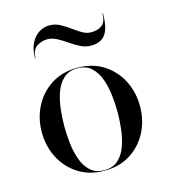

<svg xmlns="http://www.w3.org/2000/svg" viewBox="-105 -771 763 865"><g transform="rotate(-15 276.0 -338.5)"><path d="M276.5 10Q206.5 10 155 -23Q103.5 -56 75.5 -110.5Q47.5 -165 47.5 -230Q47.5 -295 75.5 -349.5Q103.5 -404 155 -437Q206.5 -470 276.5 -470Q347.5 -470 398.8 -437Q450 -404 477.8 -349.5Q505.5 -295 505.5 -230Q505.5 -165 477.8 -110.5Q450 -56 398.8 -23Q347.5 10 276.5 10ZM276.5 7.5Q317.5 7.5 342.2 -16Q367 -39.5 379.5 -76Q392 -112.5 396.5 -153.8Q401 -195 401 -230Q401 -265.5 396.5 -306.5Q392 -347.5 379.5 -384Q367 -420.5 342.2 -444Q317.5 -467.5 276.5 -467.5Q235.5 -467.5 210.8 -444Q186 -420.5 173.5 -384Q161 -347.5 156.8 -306.5Q152.5 -265.5 152.5 -230Q152.5 -195 156.8 -153.8Q161 -112.5 173.5 -76Q186 -39.5 210.8 -16Q235.5 7.5 276.5 7.5ZM363.5 -550Q338 -550 314.5 -562Q291 -574 268.8 -589.5Q246.5 -605 224 -617Q201.5 -629 178 -629Q153.5 -629 130.2 -614Q107 -599 107 -560H104.5Q104.5 -602.5 119 -630.8Q133.5 -659 156.2 -673Q179 -687 203.5 -687Q230.5 -687 253.2 -675Q276 -663 297 -647.5Q318 -632 338 -620Q358 -608 379 -608Q411.5 -608 430.8 -623Q450 -638 450 -677H452.5Q452.5 -629.5 442.5 -601.8Q432.5 -574 412.8 -562Q393 -550 363.5 -550Z"/></g></svg>

Font: Bodoni Moda 72pt
Style: Regular
Weight: 400
Designer: Owen Earl
Foundry: indestructible type
Version: Version 2.005